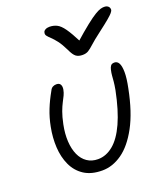

<svg xmlns="http://www.w3.org/2000/svg" viewBox="-143 -874 854 984"><g transform="rotate(-20 284.5 -382.5)"><path d="M246 10Q186 10 147 -15.5Q108 -41 88 -84.5Q68 -128 65 -181.5Q62 -235 73 -291Q82 -338 98.5 -379.5Q115 -421 140 -465Q145 -476 154 -481Q163 -486 174 -486Q190 -486 196 -475.5Q202 -465 199 -448Q196 -432 189.5 -418.5Q183 -405 174 -388Q165 -371 155.5 -345.5Q146 -320 138 -281Q128 -232 130.5 -190Q133 -148 147 -117Q161 -86 186 -69Q211 -52 245 -52Q289 -52 328 -84Q367 -116 397.5 -183Q428 -250 449 -354Q454 -382 455.5 -399Q457 -416 458 -430Q459 -444 463 -461Q466 -474 472 -481.5Q478 -489 492 -489Q507 -489 515.5 -474Q524 -459 524.5 -426Q525 -393 514 -340Q490 -218 448 -140.5Q406 -63 354 -26.5Q302 10 246 10ZM540 -775Q551 -775 557.5 -771Q564 -767 567 -761Q570 -755 569 -747Q567 -741 560.5 -733Q554 -725 534.5 -708.5Q515 -692 473 -660Q436 -632 417 -614.5Q398 -597 385 -589Q372 -581 353 -581Q331 -581 317.5 -591Q304 -601 290 -632Q273 -667 257.5 -687Q242 -707 230 -718Q218 -729 211.5 -737.5Q205 -746 208 -756Q209 -764 218.5 -769.5Q228 -775 241 -775Q263 -775 281.5 -766Q300 -757 319.5 -729.5Q339 -702 367 -647L350 -646Q403 -693 436.5 -719.5Q470 -746 489.5 -757.5Q509 -769 520 -772Q531 -775 540 -775Z"/></g></svg>

Font: Shantell Sans Light
Style: Italic
Weight: 300
Italic angle: -11°
Designer: Stephen Nixon, Anya Danilova, Shantell Martin
Foundry: Arrow Type
Version: Version 1.008;[ac192a2d6]